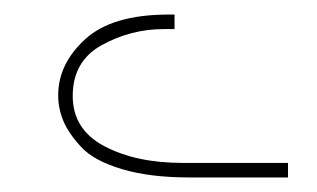

<svg xmlns="http://www.w3.org/2000/svg" viewBox="-20 -789 436 264"><path d="M240 -545Q186 -545 147.5 -556.5Q109 -568 91.5 -587Q74 -606 67 -623Q60 -640 60 -658Q60 -701 97 -735Q134 -769 212 -769H220V-749H205Q160 -749 120 -727Q80 -705 80 -657Q80 -611 123.5 -588Q167 -565 231 -565H376V-545Z"/></svg>

Font: Montserrat arm Thin
Style: Regular
Weight: 250
Designer: Julieta Ulanovsky
Foundry: Julieta Ulanovsky
Version: Version 6.000;PS 006.000;hotconv 1.0.88;makeotf.lib2.5.64775